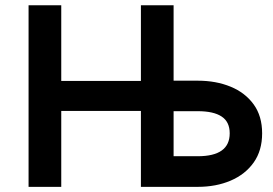

<svg xmlns="http://www.w3.org/2000/svg" viewBox="-20 -726 1060 746"><path d="M748.5 0H527.5V-295H218V0H91V-705.5H218V-411.5H527.5V-705.5H654.5V-412.5H748.5Q819.5 -412.5 876 -389.2Q932.5 -366 965.5 -320.5Q998.5 -275 998.5 -208Q998.5 -141 965.8 -94.8Q933 -48.5 876.2 -24.2Q819.5 0 748.5 0ZM748.5 -119Q872.5 -119 872.5 -208Q872.5 -252.5 841.2 -273.2Q810 -294 748.5 -294H654.5V-119Z"/></svg>

Font: Acari Sans
Style: Bold
Weight: 700
Designer: Alfredo Marco Pradil and Stefan Peev (font) & Cristiano Sobral (main changes)
Foundry: Alfredo Marco Pradil and Stefan Peev (font) & Cristiano Sobral (main changes)
Version: Version 1.063; ttfautohint (v1.8.3)